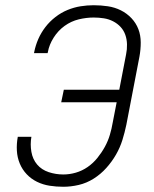

<svg xmlns="http://www.w3.org/2000/svg" viewBox="-20 -702 590 734"><path d="M222 12Q195 12 169.5 8Q144 4 121.5 -7Q99 -18 82 -36Q65 -54 55.5 -77Q46 -100 44.5 -126Q43 -152 48 -179H100Q95 -150 100 -121.5Q105 -93 122 -73Q139 -53 166 -44Q193 -35 222 -35Q246 -35 270 -42Q294 -49 315 -63.5Q336 -78 352.5 -98.5Q369 -119 381 -141Q393 -163 400 -186.5Q407 -210 411 -234L426 -311H214L224 -359H436L462 -494Q466 -513 465.5 -532.5Q465 -552 459 -569Q453 -586 441 -599Q429 -612 412.5 -620.5Q396 -629 377 -632Q358 -635 338 -635Q310 -635 281 -628Q252 -621 227 -603Q202 -585 185 -558Q168 -531 163 -503L162 -499H110L111 -504Q116 -529 126.5 -553Q137 -577 153.5 -598.5Q170 -620 192 -637Q214 -654 238.5 -664Q263 -674 288 -678Q313 -682 338 -682Q366 -682 392.5 -678Q419 -674 442 -662.5Q465 -651 482.5 -632.5Q500 -614 509 -590.5Q518 -567 518 -539.5Q518 -512 513 -485L463 -225Q457 -196 448 -167Q439 -138 423.5 -111Q408 -84 386.5 -60Q365 -36 338 -19Q311 -2 281 5Q251 12 222 12Z"/></svg>

Font: Lode Dark
Style: Italic
Weight: 400
Italic angle: -11°
Monospace: yes
Designer: Belleve Invis
Foundry: Belleve Invis
Version: Version 29.2.0; ttfautohint (v1.8.3)